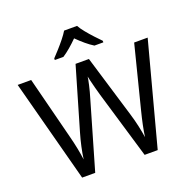

<svg xmlns="http://www.w3.org/2000/svg" viewBox="-159 -1100 1248 1256"><g transform="rotate(-20 465.0 -472.0)"><path d="M917 -714 727 0H636L497 -468Q489 -497 481 -526Q473 -555 468 -577.5Q463 -600 461 -609Q460 -596 450.5 -553.5Q441 -511 427 -465L292 0H201L12 -714H106L217 -278Q229 -232 237.5 -189Q246 -146 251 -108Q256 -147 266 -193Q276 -239 289 -283L415 -714H508L639 -280Q653 -234 663 -188.5Q673 -143 678 -108Q683 -145 692 -188.5Q701 -232 713 -279L823 -714ZM509 -944Q521 -922 543.5 -894.5Q566 -867 590.5 -840.5Q615 -814 634 -795V-784H572Q546 -800 518 -823.5Q490 -847 463 -874Q436 -847 409 -824Q382 -801 356 -784H296V-795Q315 -815 338.5 -841Q362 -867 384 -894.5Q406 -922 419 -944Z"/></g></svg>

Font: Noto Sans Lao
Style: Regular
Weight: 400
Designer: Monotype Design Team
Foundry: Monotype Imaging Inc.
Version: Version 2.003; ttfautohint (v1.8.4.7-5d5b)